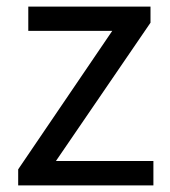

<svg xmlns="http://www.w3.org/2000/svg" viewBox="-20 -563 515 583"><path d="M35.2 0V-48.8L320.8 -469.2H65.9V-543H437V-494.1L149.9 -74.2H445.8V0Z"/></svg>

Font: Source Han Sans CN
Style: Regular
Weight: 400
Designer: Ryoko NISHIZUKA  (kana, bopomofo & ideographs); Paul D. Hunt (Latin, Greek & Cyrillic); Sandoll Communications , Soo-you
Foundry: Adobe
Version: Version 2.004;hotconv 1.0.118;makeotfexe 2.5.65603